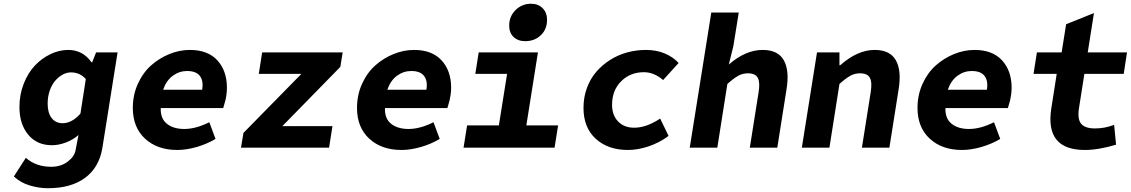

<svg xmlns="http://www.w3.org/2000/svg" viewBox="-20 -790 6048 1027"><path d="M235.8 216.8Q188 216.8 138.2 201.7Q88.4 186.5 54.2 153.8L118.2 54.2Q172.4 102.1 253.9 102.1Q305.2 102.1 341.3 75.2Q377.4 48.3 383.8 15.1L399.9 -67.9Q371.1 -42.5 332.3 -27.8Q293.5 -13.2 257.8 -13.2Q177.7 -13.2 130.9 -69.6Q84 -126 84 -217.8Q84 -283.7 106.7 -341.8Q129.4 -399.9 166.3 -439Q203.1 -478 250 -500.5Q296.9 -522.9 345.2 -522.9Q422.9 -522.9 469.2 -457H473.1L494.1 -509.8H608.9L527.8 0Q511.2 104 436.3 160.4Q361.3 216.8 235.8 216.8ZM314.9 -130.9Q364.3 -130.9 410.2 -182.1L439 -367.2Q407.2 -402.8 359.9 -402.8Q337.9 -402.8 316.2 -391.4Q294.4 -379.9 276.1 -359.1Q257.8 -338.4 246.3 -305.9Q234.9 -273.4 234.9 -235.8Q234.9 -186 256.3 -158.4Q277.8 -130.9 314.9 -130.9Z M927.7 12.2Q821.8 12.2 756.1 -48.1Q690.4 -108.4 690.4 -212.9Q690.4 -282.2 717.5 -341.8Q744.6 -401.4 788.3 -440.2Q832 -479 886.2 -501Q940.4 -522.9 995.6 -522.9Q1091.8 -522.9 1142.8 -467Q1193.8 -411.1 1193.8 -320.8Q1193.8 -302.2 1191.2 -283.2Q1188.5 -264.2 1185.8 -253.9Q1183.1 -243.7 1178.7 -228.5Q1174.3 -213.4 1173.8 -211.9H839.8Q837.9 -155.8 872.8 -127.9Q907.7 -100.1 965.8 -100.1Q1027.3 -100.1 1099.6 -136.2L1132.8 -46.9Q1086.9 -19.5 1032 -3.7Q977.1 12.2 927.7 12.2ZM852.5 -310.1H1061.5Q1069.3 -356.9 1049.3 -383.5Q1029.3 -410.2 980.5 -410.2Q939 -410.2 904.3 -384.8Q869.6 -359.4 852.5 -310.1Z M1269 0 1282.2 -79.1 1592.3 -395H1364.3L1382.3 -509.8H1813L1800.3 -432.1L1490.2 -115.2H1758.3L1740.2 0Z M2127 12.2Q2021 12.2 1955.3 -48.1Q1889.6 -108.4 1889.6 -212.9Q1889.6 -282.2 1916.7 -341.8Q1943.8 -401.4 1987.5 -440.2Q2031.2 -479 2085.4 -501Q2139.6 -522.9 2194.8 -522.9Q2291 -522.9 2342 -467Q2393.1 -411.1 2393.1 -320.8Q2393.1 -302.2 2390.4 -283.2Q2387.7 -264.2 2385 -253.9Q2382.3 -243.7 2377.9 -228.5Q2373.5 -213.4 2373 -211.9H2039.1Q2037.1 -155.8 2072 -127.9Q2106.9 -100.1 2165 -100.1Q2226.6 -100.1 2298.8 -136.2L2332 -46.9Q2286.1 -19.5 2231.2 -3.7Q2176.3 12.2 2127 12.2ZM2051.8 -310.1H2260.7Q2268.6 -356.9 2248.5 -383.5Q2228.5 -410.2 2179.7 -410.2Q2138.2 -410.2 2103.5 -384.8Q2068.8 -359.4 2051.8 -310.1Z M2789.6 -569.8Q2750.5 -569.8 2727.1 -592.3Q2703.6 -614.7 2703.6 -652.8Q2703.6 -702.6 2737.8 -736.3Q2772 -770 2820.3 -770Q2858.9 -770 2882.6 -746.1Q2906.2 -722.2 2906.2 -684.1Q2906.2 -633.3 2872.8 -601.6Q2839.4 -569.8 2789.6 -569.8ZM2459.5 0 2478.5 -119.1H2648.4L2692.4 -395H2522.5L2540.5 -509.8H2857.4L2795.4 -119.1H2965.3L2946.3 0Z M3338.9 12.2Q3232.4 12.2 3166.7 -47.6Q3101.1 -107.4 3101.1 -212.9Q3101.1 -270 3119.6 -320.1Q3138.2 -370.1 3170.2 -406.7Q3202.1 -443.4 3244.4 -470Q3286.6 -496.6 3335.4 -509.8Q3384.3 -522.9 3435.1 -522.9Q3491.2 -522.9 3536.1 -503.9Q3581.1 -484.9 3609.9 -453.1L3526.9 -361.8Q3478.5 -403.8 3423.8 -403.8Q3351.1 -403.8 3302.5 -355.2Q3253.9 -306.6 3253.9 -230Q3253.9 -173.8 3286.1 -140.4Q3318.4 -106.9 3372.1 -106.9Q3437.5 -106.9 3511.2 -155.8L3556.2 -63Q3506.8 -26.4 3449.2 -7.1Q3391.6 12.2 3338.9 12.2Z M3669.4 0 3784.7 -723.1H3931.6L3902.8 -543.9L3878.4 -444.8Q3967.8 -522.9 4059.6 -522.9Q4140.6 -522.9 4171.9 -468.8Q4203.1 -414.6 4187.5 -314.9L4137.7 0H3990.7L4037.6 -295.9Q4046.4 -349.1 4033.4 -373.5Q4020.5 -397.9 3980.5 -397.9Q3952.1 -397.9 3928.2 -384.5Q3904.3 -371.1 3870.6 -340.8L3816.9 0Z M4269 0 4350.1 -509.8H4470.2V-440.9H4474.1Q4566.9 -522.9 4658.2 -522.9Q4739.7 -522.9 4771.2 -468.8Q4802.7 -414.6 4787.1 -314.9L4737.3 0H4590.3L4637.2 -295.9Q4646 -349.1 4633.1 -373.5Q4620.1 -397.9 4580.1 -397.9Q4551.8 -397.9 4527.8 -384.5Q4503.9 -371.1 4470.2 -340.8L4416.5 0Z M5125 12.2Q5019 12.2 4953.4 -48.1Q4887.7 -108.4 4887.7 -212.9Q4887.7 -282.2 4914.8 -341.8Q4941.9 -401.4 4985.6 -440.2Q5029.3 -479 5083.5 -501Q5137.7 -522.9 5192.9 -522.9Q5289.1 -522.9 5340.1 -467Q5391.1 -411.1 5391.1 -320.8Q5391.1 -302.2 5388.4 -283.2Q5385.7 -264.2 5383.1 -253.9Q5380.4 -243.7 5376 -228.5Q5371.6 -213.4 5371.1 -211.9H5037.1Q5035.2 -155.8 5070.1 -127.9Q5105 -100.1 5163.1 -100.1Q5224.6 -100.1 5296.9 -136.2L5330.1 -46.9Q5284.2 -19.5 5229.2 -3.7Q5174.3 12.2 5125 12.2ZM5049.8 -310.1H5258.8Q5266.6 -356.9 5246.6 -383.5Q5226.6 -410.2 5177.7 -410.2Q5136.2 -410.2 5101.6 -384.8Q5066.9 -359.4 5049.8 -310.1Z M5782.7 12.2Q5568.4 12.2 5603.5 -210.9L5632.3 -395H5508.3L5526.4 -509.8H5658.7L5682.6 -660.2L5831.5 -720.2L5798.3 -509.8H6008.3L5990.7 -395H5780.3L5751.5 -211.9Q5742.2 -153.8 5762.7 -128.4Q5783.2 -103 5837.4 -103Q5889.2 -103 5939.5 -122.1L5949.7 -16.1Q5856 12.2 5782.7 12.2Z"/></svg>

Font: Office Code Pro D Bold Italic
Style: Regular
Weight: 700
Italic angle: -9°
Designer: Nathan Rutzky & Paul D. Hunt
Foundry: Adobe Systems Incorporated
Version: Version 1.004;PS 001.004;hotconv 1.0.70;makeotf.lib2.5.58329